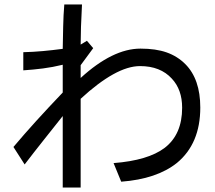

<svg xmlns="http://www.w3.org/2000/svg" viewBox="-20 -750 960 857"><path d="M84 -517Q127 -518 171 -522Q215 -526 260 -532Q261 -583 262 -632.5Q263 -682 267 -730H346Q343 -676 341.5 -630Q340 -584 340 -551L368 -568L396 -535L340 -459V-402Q483 -533 607 -533Q676 -533 724 -516Q772 -499 807 -464Q874 -397 874 -270Q874 -109 770 -23Q680 49 521 61L487 -22Q641 -34 715 -90Q793 -150 793 -269Q793 -350 747 -399Q696 -455 605 -455Q551 -455 484.5 -418Q418 -381 340 -309V87H260V-232Q222 -184 177 -127.5Q132 -71 90 -16L40 -94Q88 -151 142 -210.5Q196 -270 260 -337V-461Q215 -450 172 -444.5Q129 -439 84 -436Z"/></svg>

Font: BM YEONSUNG
Style: Regular
Weight: 400
Designer: Bongjin Kim; Myungsoo Han; Jaehyun Keum; Jihee Min; Dokyung Lee; Chorong Kim; Jooyeon Kang; Sang-a Kim;
Foundry: Sandoll Communications Inc.
Version: Version 1.000;PS 1;hotconv 16.6.51;makeotf.lib2.5.65220